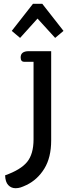

<svg xmlns="http://www.w3.org/2000/svg" viewBox="-20 -760 373 1013"><path d="M178 -662 86 -560 42 -597 154 -740H203L315 -597L271 -560ZM7 165Q89 136 123 94.5Q157 53 157 -25V-434H108Q89 -434 89 -457Q89 -490 132 -490H250V-19Q250 71 214 129.5Q178 188 120 216Q101 225 88.5 229Q76 233 62 233Q39 233 23.5 216.5Q8 200 7 165Z"/></svg>

Font: Maitree Medium
Style: Regular
Weight: 500
Designer: CadsonDemak Team
Foundry: CadsonDemak
Version: Version 1.010